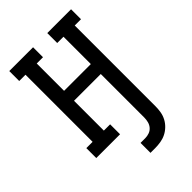

<svg xmlns="http://www.w3.org/2000/svg" viewBox="-273 -837 1147 1147"><g transform="rotate(-45 300.0 -264.0)"><path d="M290 207V123H330Q347 123 364 117Q381 111 392.5 97.5Q404 84 408.5 66.5Q413 49 413 31V-336H187V-84H240V0H39V-84H92V-651H39V-735H240V-651H187V-420H413V-651H360V-735H561V-651H508V31Q508 55 504 78.5Q500 102 489 123Q478 144 460.5 161Q443 178 422 188.5Q401 199 377 203Q353 207 330 207Z"/></g></svg>

Font: Iosevka Etoile Medium
Style: Regular
Weight: 500
Designer: Belleve Invis
Foundry: Belleve Invis
Version: Version 22.1.2; ttfautohint (v1.8.4)